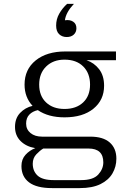

<svg xmlns="http://www.w3.org/2000/svg" viewBox="-20 -781 667 985"><path d="M322 -591Q299 -591 283.5 -605.5Q268 -620 268 -650Q268 -683 284 -711Q300 -739 324 -761H359Q318 -717 313 -677Q338 -681 355 -670Q372 -659 372 -636Q372 -616 358.5 -603.5Q345 -591 322 -591ZM247 184Q168 184 129 154.5Q90 125 90 71Q90 36 111 13Q132 -10 161 -21Q114 -29 85.5 -57.5Q57 -86 57 -130Q57 -174 83 -201.5Q109 -229 147 -238Q106 -282 106 -347Q106 -425 163 -471Q220 -517 315 -517H575V-472H424Q463 -459 488.5 -426Q514 -393 514 -341Q514 -268 459.5 -223.5Q405 -179 311 -179Q228 -179 174 -216Q147 -210 130.5 -193Q114 -176 114 -147Q114 -117 136.5 -98.5Q159 -80 196 -80H443Q509 -80 543 -50Q577 -20 577 33Q577 74 557 108.5Q537 143 495.5 163.5Q454 184 389 184ZM311 -222Q371 -222 406.5 -255.5Q442 -289 442 -347Q442 -405 407 -440Q372 -475 311 -475Q253 -475 217 -440Q181 -405 181 -347Q181 -289 216.5 -255.5Q252 -222 311 -222ZM256 143H396Q458 143 484 114.5Q510 86 510 52Q510 -19 434 -19H202Q185 -9 166.5 10.5Q148 30 148 59Q148 97 173 120Q198 143 256 143Z"/></svg>

Font: Montagu Slab 16pt Light
Style: Regular
Weight: 300
Designer: Florian Karsten
Foundry: Florian Karsten
Version: Version 1.000; ttfautohint (v1.8.3)